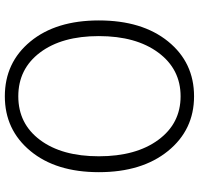

<svg xmlns="http://www.w3.org/2000/svg" viewBox="-34 -748 795 766"><g transform="rotate(-90 363.0 -364.5)"><path d="M362.3 12.7Q228.5 12.7 144 -91.3Q59.6 -195.3 59.6 -367.2Q59.6 -538.1 144 -640.1Q228.5 -742.2 362.3 -742.2Q497.1 -742.2 581.1 -640.1Q665 -538.1 665 -367.2Q665 -194.3 581.1 -90.8Q497.1 12.7 362.3 12.7ZM362.3 -41Q470.7 -41 536.6 -129.9Q602.5 -218.8 602.5 -367.2Q602.5 -514.6 537.1 -601.6Q471.7 -688.5 362.3 -688.5Q252.9 -688.5 188 -601.6Q123 -514.6 123 -367.2Q123 -218.8 188.5 -129.9Q253.9 -41 362.3 -41Z"/></g></svg>

Font: Gen Jyuu Gothic P Light
Style: Regular
Weight: 200
Designer: [Source Han Sans]
Ryoko NISHIZUKA  (kana & ideographs); Paul D. Hunt (Latin, Greek & Cyrillic); Wenlong ZHANG  (bopomofo
Version: Version 1.002.20150607